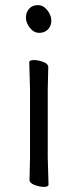

<svg xmlns="http://www.w3.org/2000/svg" viewBox="-20 -718 303 748"><path d="M95 -17 97 -105V-368L94 -475Q94 -484 112 -484Q130 -484 149 -476.5Q168 -469 168 -457L166 -368V-105L169 1Q169 10 151.5 10Q134 10 114.5 2.5Q95 -5 95 -17ZM127.5 -698Q149 -698 164.5 -678Q180 -658 180 -637.5Q180 -617 167 -603.5Q154 -590 133 -590Q112 -590 96.5 -609.5Q81 -629 81 -649.5Q81 -670 93.5 -684Q106 -698 127.5 -698Z"/></svg>

Font: LXGW WenKai
Style: Regular
Weight: 400
Designer: LXGW / Fontworks Inc.
Foundry: LXGW / Fontworks Inc.
Version: Version 1.520; June 14, 2025